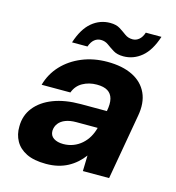

<svg xmlns="http://www.w3.org/2000/svg" viewBox="-105 -776 805 877"><g transform="rotate(15 298.0 -337.0)"><path d="M191 12Q134 12 98.5 -5.5Q63 -23 46 -53.5Q29 -84 30 -122Q30 -174 60.5 -212.5Q91 -251 145.5 -272Q200 -293 275 -293H398Q405 -329 399 -352Q393 -375 374.5 -386.5Q356 -398 323 -398Q286 -398 256.5 -381.5Q227 -365 215 -332H79Q94 -386 131.5 -426Q169 -466 223.5 -488.5Q278 -511 343 -511Q414 -511 462.5 -487Q511 -463 532 -417.5Q553 -372 541 -308L487 0H363L365 -74Q351 -55 333 -39Q315 -23 293.5 -11.5Q272 0 246.5 6Q221 12 191 12ZM244 -96Q269 -96 291 -104.5Q313 -113 330.5 -128.5Q348 -144 359.5 -164Q371 -184 377 -207V-208H276Q247 -208 226 -200Q205 -192 193.5 -177Q182 -162 181 -142Q181 -119 198.5 -107.5Q216 -96 244 -96ZM163 -555Q185 -623 223 -654.5Q261 -686 309 -686Q338 -686 356 -674.5Q374 -663 389.5 -651.5Q405 -640 426 -640Q443 -640 456.5 -651.5Q470 -663 477 -685H551Q529 -617 491 -585.5Q453 -554 405 -554Q376 -554 357.5 -565.5Q339 -577 323.5 -588.5Q308 -600 288 -600Q271 -600 257.5 -589Q244 -578 236 -555Z"/></g></svg>

Font: DM Sans 20pt ExtraBold
Style: Italic
Weight: 800
Italic angle: -10°
Version: Version 4.004;gftools[0.9.30]